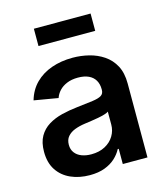

<svg xmlns="http://www.w3.org/2000/svg" viewBox="-110 -815 790 910"><g transform="rotate(-15 284.5 -359.5)"><path d="M218.8 10.7Q167 10.7 125.5 -7.8Q84 -26.4 60.3 -62.5Q36.6 -98.6 36.6 -152.3Q36.6 -198.2 53.7 -228Q70.8 -257.8 100.3 -275.9Q129.9 -293.9 166.7 -303Q203.6 -312 243.7 -316.4Q291.5 -321.8 320.8 -325.7Q350.1 -329.6 363.8 -338.1Q377.4 -346.7 377.4 -365.2V-368.2Q377.4 -394 366.5 -412.6Q355.5 -431.2 334.5 -440.9Q313.5 -450.7 282.2 -450.7Q251 -450.7 227.8 -440.9Q204.6 -431.2 190.2 -415.5Q175.8 -399.9 169.4 -380.9L51.8 -400.9Q65.9 -449.7 98.6 -482.4Q131.3 -515.1 178.5 -531.7Q225.6 -548.3 282.2 -548.3Q322.8 -548.3 362.1 -538.6Q401.4 -528.8 433.3 -507.3Q465.3 -485.8 484.4 -450.4Q503.4 -415 503.4 -362.8V0H382.3V-74.7H377.4Q365.7 -51.8 344.5 -32.2Q323.2 -12.7 292.2 -1Q261.2 10.7 218.8 10.7ZM251 -83Q290 -83 318.6 -98.4Q347.2 -113.8 362.5 -139.4Q377.9 -165 377.9 -194.8V-258.3Q372.1 -253.4 357.9 -249.3Q343.8 -245.1 325.7 -241.7Q307.6 -238.3 290 -235.8Q272.5 -233.4 258.8 -231.4Q230.5 -227.5 207.8 -218.8Q185.1 -210 171.9 -194.3Q158.7 -178.7 158.7 -153.8Q158.7 -130.9 170.7 -115Q182.6 -99.1 203.4 -91.1Q224.1 -83 251 -83ZM419.4 -728.5V-643.6H141.1V-728.5Z"/></g></svg>

Font: Inter 17pt SemiBold
Style: Regular
Weight: 600
Version: Version 4.001;git-66647c0bb